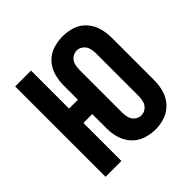

<svg xmlns="http://www.w3.org/2000/svg" viewBox="-148 -663 796 796"><g transform="rotate(-45 250.0 -265.0)"><path d="M327 8Q356 8 383.5 -1.5Q411 -11 431 -33Q451 -55 459 -83Q467 -111 467 -140V-390Q467 -419 459 -447.5Q451 -476 431 -498Q411 -520 383.5 -529Q356 -538 327 -538Q298 -538 270 -529Q242 -520 222 -498Q202 -476 194 -447.5Q186 -419 186 -390V-307H134V-530H41V0H134V-223H186V-140Q186 -111 194 -83Q202 -55 222 -33Q242 -11 270 -1.5Q298 8 327 8ZM327 -75Q311 -75 298.5 -85Q286 -95 282 -110Q278 -125 278 -140V-390Q278 -405 282 -420Q286 -435 298.5 -445Q311 -455 327 -455Q342 -455 354.5 -445Q367 -435 371 -420Q375 -405 375 -390V-140Q375 -125 371 -110Q367 -95 354.5 -85Q342 -75 327 -75Z"/></g></svg>

Font: Iosevka SS08 Medium
Style: Regular
Weight: 500
Monospace: yes
Designer: Belleve Invis
Foundry: Belleve Invis
Version: Version 3.4.3; ttfautohint (v1.8.3)